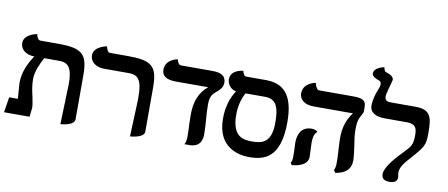

<svg xmlns="http://www.w3.org/2000/svg" viewBox="-68 -1020 3041 1304"><g transform="rotate(10 1453.0 -367.5)"><path d="M392 13C392 13 488 8 488 -37V-344C488 -488 445 -522 284 -522H159C146 -522 136 -538 131 -562C131 -562 41 -548 41 -485C41 -443 78 -409 137 -409C103 -354 70 -294 70 -214C70 -207 73 -173 75 -143C76 -130 77 -116 78 -106H18L1 0H177C179 -19 182 -42 184 -61C185 -77 179 -105 174 -133C174 -134 173 -136 173 -137C165 -171 156 -212 156 -257C156 -309 186 -372 206 -409H311C376 -409 401 -372 401 -262C401 -254 401 -245 400 -236Z M872 13C872 13 969 8 969 -37V-344C969 -488 927 -522 765 -522H640C627 -522 618 -538 612 -562C612 -562 522 -548 522 -485C522 -443 559 -409 619 -409H792C857 -409 882 -372 882 -262V-236Z M1356 -292C1356 -351 1376 -369 1394 -384C1417 -403 1440 -422 1440 -457C1440 -503 1407 -522 1348 -522H1129C1116 -522 1107 -534 1101 -559C1101 -559 1017 -547 1017 -473C1017 -430 1049 -408 1114 -408H1337C1278 -360 1253 -292 1253 -208C1253 -187 1254 -165 1254 -142C1255 -115 1257 -86 1257 -53C1257 -29 1253 -11 1245 1H1269C1296 2 1366 2 1366 -88C1366 -123 1363 -156 1361 -190C1358 -224 1356 -258 1356 -292Z M1692 11C1798 11 1908 -21 1908 -267C1908 -466 1829 -524 1713 -524H1580C1567 -524 1558 -536 1553 -559C1553 -559 1466 -555 1466 -484C1466 -465 1481 -422 1528 -413C1491 -357 1473 -291 1473 -216C1473 -17 1620 11 1692 11ZM1730 -411C1808 -411 1828 -353 1828 -250C1828 -114 1767 -97 1695 -97C1639 -97 1557 -101 1557 -258C1557 -314 1570 -368 1594 -411Z M2372 -297C2372 -360 2383 -379 2392 -395C2400 -409 2407 -420 2407 -433V-457C2407 -497 2394 -518 2323 -518H2080C2069 -518 2057 -540 2052 -564C2052 -564 1966 -552 1966 -477C1966 -434 2003 -404 2065 -404H2336C2298 -355 2279 -296 2279 -224C2279 -203 2281 -170 2283 -138C2285 -106 2286 -73 2286 -53C2286 -31 2283 -15 2276 -2L2288 15C2358 4 2394 -30 2394 -88C2394 -118 2388 -156 2383 -193C2377 -228 2372 -262 2372 -297ZM2094 -161C2094 -195 2102 -225 2118 -235V-242C2105 -249 2091 -253 2079 -253C2016 -253 1985 -209 1985 -140C1985 -131 1986 -110 1987 -92C1987 -72 1988 -53 1988 -44C1988 -27 1985 -8 1978 -1L1987 14C2061 9 2098 -21 2098 -62C2098 -70 2097 -91 2096 -111C2095 -131 2094 -151 2094 -161Z M2535 -556C2535 -569 2539 -586 2543 -597H2542C2546 -608 2563 -672 2563 -675C2563 -698 2533 -712 2508 -719C2505 -720 2497 -724 2492 -750C2479 -747 2422 -734 2422 -694C2422 -674 2452 -662 2470 -655C2477 -653 2487 -648 2487 -630C2487 -620 2482 -604 2478 -595C2465 -563 2451 -523 2451 -478C2451 -430 2493 -408 2556 -408H2707C2769 -408 2778 -378 2778 -332C2778 -265 2765 -250 2721 -205C2686 -169 2606 -86 2606 -33C2606 -4 2623 11 2660 11C2696 11 2714 -3 2714 -29C2714 -32 2713 -38 2712 -44C2711 -49 2710 -55 2710 -64C2710 -101 2740 -136 2781 -181C2855 -265 2864 -278 2864 -361C2864 -471 2852 -522 2746 -522H2578C2554 -522 2535 -526 2535 -556Z"/></g></svg>

Font: Libertinus Serif Semibold
Style: Regular
Weight: 600
Designer: Philipp H. Poll, Khaled Hosny
Foundry: Caleb Maclennan
Version: Version 7.050;RELEASE